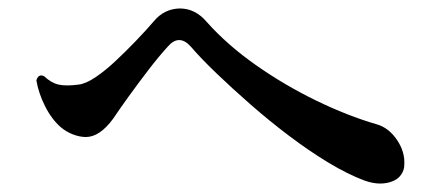

<svg xmlns="http://www.w3.org/2000/svg" viewBox="-20 -583 1040 454"><path d="M907 -154Q895 -149 878.5 -149Q862 -149 842 -156Q802 -171 756.5 -198.5Q711 -226 664 -261.5Q617 -297 573 -335.5Q529 -374 492 -409.5Q455 -445 431 -473Q403 -504 376 -472Q355 -449 330.5 -417Q306 -385 284 -354.5Q262 -324 248 -303Q216 -259 183 -259Q169 -259 153 -265Q137 -271 124 -282Q102 -301 86.5 -332Q71 -363 66 -393Q71 -409 84 -403Q101 -387 118.5 -383Q136 -379 166 -383Q183 -385 206 -400.5Q229 -416 253.5 -439Q278 -462 302 -487Q326 -512 344 -533Q368 -562 405 -563Q442 -563 469 -531Q517 -477 584.5 -429.5Q652 -382 727 -345.5Q802 -309 871 -289Q899 -281 918.5 -252.5Q938 -224 936 -193Q936 -181 928.5 -170Q921 -159 907 -154Z"/></svg>

Font: Zen Old Mincho Black
Style: Regular
Weight: 900
Designer: Yoshimichi Ohira
Foundry: Positype
Version: Version 1.001